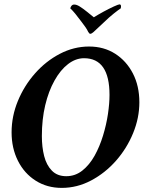

<svg xmlns="http://www.w3.org/2000/svg" viewBox="-20 -869 674 898"><path d="M268.6 9.8Q200.2 9.8 147 -23.9Q93.8 -57.6 64 -116.7Q34.2 -175.8 34.2 -250Q34.2 -325.2 63.5 -396.5Q92.8 -467.8 143.6 -525.4Q194.3 -583 259.8 -617.2Q325.2 -651.4 396.5 -651.4Q465.8 -651.4 518.6 -617.7Q571.3 -584 601.6 -525.4Q631.8 -466.8 631.8 -390.6Q631.8 -317.4 602.5 -246.1Q573.2 -174.8 522.5 -117.2Q471.7 -59.6 406.2 -24.9Q340.8 9.8 268.6 9.8ZM290 -44.9Q332 -44.9 365.2 -71.3Q398.4 -97.7 422.4 -140.6Q446.3 -183.6 461.9 -234.9Q477.5 -286.1 484.9 -335.9Q492.2 -385.7 492.2 -424.8Q492.2 -596.7 373 -596.7Q334 -596.7 298.3 -569.3Q262.7 -542 234.9 -492.2Q207 -442.4 191.4 -376.5Q175.8 -310.5 175.8 -232.4Q175.8 -181.6 186.5 -139.2Q197.3 -96.7 222.7 -70.8Q248 -44.9 290 -44.9ZM402.3 -710.9Q397.5 -710.9 392.6 -719.7Q387.7 -730.5 379.9 -741.7Q372.1 -752.9 362.3 -765.6Q345.7 -788.1 332.5 -804.2Q319.3 -820.3 308.6 -830.1Q313.5 -846.7 325.2 -847.7Q336.9 -848.6 352.5 -838.9Q368.2 -829.1 385.7 -814.9Q403.3 -800.8 418.9 -788.1Q437.5 -799.8 463.4 -814Q489.3 -828.1 511.7 -838.4Q534.2 -848.6 539.1 -848.6Q548.8 -848.6 544.9 -830.1Q533.2 -822.3 512.2 -805.7Q491.2 -789.1 462.9 -761.7L418 -719.7Q408.2 -710.9 402.3 -710.9Z"/></svg>

Font: Crimson Text
Style: Bold Italic
Weight: 700
Italic angle: -11°
Designer: Sebastian Kosch
Foundry: Sebastian Kosch
Version: Version 1.100; ttfautohint (v1.8.4)